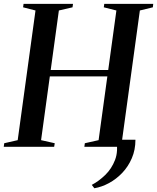

<svg xmlns="http://www.w3.org/2000/svg" viewBox="-36 -763 817 998"><path d="M668 -36.5Q668 16 649.2 59.5Q630.5 103 599.5 135.5Q568.5 168 530.8 188.5Q493 209 454.5 215.5L441 198Q477.5 179 511 146.5Q544.5 114 562 68.2Q579.5 22.5 568 -36.5ZM-16.5 0 -14 -18.5 56 -34.5 148.5 -708.5 84 -725 86.5 -743H343.5L341 -725L270 -708.5L227.5 -399H526.5L569 -708.5L503.5 -725L506 -743H760.5L758.5 -725L691 -708.5L598.5 -34.5L664 -18.5L661.5 0H402.5L405 -18.5L476.5 -34.5L522 -366H223L177.5 -34.5L248.5 -18.5L245.5 0Z"/></svg>

Font: Merriweather 144pt Medium
Style: Italic
Weight: 500
Italic angle: -7.8°
Version: Version 2.101